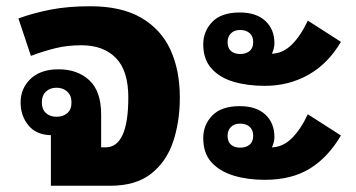

<svg xmlns="http://www.w3.org/2000/svg" viewBox="-20 -595 1140 615"><path d="M143 0V-162Q96 -163 71 -193.5Q46 -224 46 -267Q46 -312 78 -342.5Q110 -373 168 -373Q228 -373 266 -338Q304 -303 304 -228V-123H318Q391 -123 391 -283Q391 -369 351 -409.5Q311 -450 241 -450Q195 -450 157 -440.5Q119 -431 79 -416L39 -536Q89 -554 144 -564.5Q199 -575 269 -575Q369 -575 432.5 -538Q496 -501 526 -435.5Q556 -370 556 -283Q556 -205 534.5 -141Q513 -77 464 -38.5Q415 0 333 0ZM161 -221Q182 -221 195.5 -232.5Q209 -244 209 -267Q209 -289 195.5 -301.5Q182 -314 161 -314Q140 -314 127 -301.5Q114 -289 114 -267Q114 -245 127 -233Q140 -221 161 -221Z M828 -320Q773 -320 728.5 -333Q684 -346 657.5 -375.5Q631 -405 631 -453Q631 -495 660 -525Q689 -555 748 -555Q801 -555 830 -528Q859 -501 859 -457Q859 -440 851 -423Q886 -424 914.5 -452Q943 -480 966 -529L1072 -461Q1031 -391 968 -355.5Q905 -320 828 -320ZM749 -422Q768 -422 779.5 -431.5Q791 -441 791 -460Q791 -479 779.5 -489Q768 -499 749 -499Q731 -499 720 -488.5Q709 -478 709 -460Q709 -441 720 -431.5Q731 -422 749 -422ZM828 -19Q773 -19 728.5 -32.5Q684 -46 657.5 -75Q631 -104 631 -153Q631 -195 660 -225Q689 -255 748 -255Q801 -255 830 -228Q859 -201 859 -156Q859 -140 851 -123Q886 -124 914.5 -152Q943 -180 966 -229L1072 -161Q1031 -91 972.5 -55Q914 -19 828 -19ZM749 -122Q768 -122 779.5 -131.5Q791 -141 791 -160Q791 -179 779.5 -189Q768 -199 749 -199Q731 -199 720 -188.5Q709 -178 709 -160Q709 -141 720 -131.5Q731 -122 749 -122Z"/></svg>

Font: Noto Sans Thai Looped ExtraBold
Style: Regular
Weight: 800
Designer: Sasikarn Vongin, Ben Mitchell
Foundry: The Fontpad Ltd
Version: Version 1.001; ttfautohint (v1.8.4.7-5d5b)